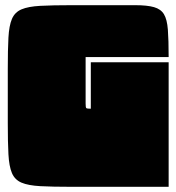

<svg xmlns="http://www.w3.org/2000/svg" viewBox="-20 -720 680 740"><path d="M385 -700Q456 -700 501.5 -700Q547 -700 573.5 -692.5Q600 -685 612 -665Q624 -645 627 -605.5Q630 -566 630 -500H310V-321Q310 -306 312.5 -303.5Q315 -301 330 -301V-480H630V0H255Q182 0 135.5 -2.5Q89 -5 63 -16Q37 -27 26 -53Q15 -79 12.5 -125.5Q10 -172 10 -245V-455Q10 -529 12.5 -575Q15 -621 26 -647Q37 -673 63 -684Q89 -695 135.5 -697.5Q182 -700 255 -700Z"/></svg>

Font: Badeen Display
Style: Regular
Weight: 400
Version: Version 1.000; ttfautohint (v1.8.4.7-5d5b)